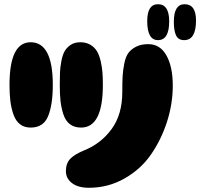

<svg xmlns="http://www.w3.org/2000/svg" viewBox="-20 -890 948 909"><path d="M401 -1Q492 -1 569.5 -45Q647 -89 695.5 -159.5Q744 -230 771 -314.5Q798 -399 798 -485Q798 -574 768 -627.5Q738 -681 682 -681Q648 -681 624.5 -669Q601 -657 588 -639.5Q575 -622 568.5 -589.5Q562 -557 560.5 -529Q559 -501 559 -455Q559 -348 508.5 -279Q458 -210 378 -178Q332 -159 312 -137.5Q292 -116 292 -80Q292 -45 321 -23Q350 -1 401 -1ZM125 -286Q186 -286 208 -340.5Q230 -395 230 -488Q230 -690 125 -690Q25 -690 25 -488Q25 -445 29 -412Q33 -379 43.5 -348.5Q54 -318 74.5 -302Q95 -286 125 -286ZM364 -286Q467 -286 467 -488Q467 -522 465 -547.5Q463 -573 456.5 -601Q450 -629 439 -647.5Q428 -666 408 -678Q388 -690 360 -690Q333 -690 314.5 -677.5Q296 -665 286 -647.5Q276 -630 270.5 -600.5Q265 -571 264 -547.5Q263 -524 263 -488Q263 -444 266.5 -412Q270 -380 280 -349Q290 -318 311 -302Q332 -286 364 -286ZM852 -700Q908 -700 908 -793Q908 -870 854 -870Q803 -870 803 -787Q803 -745 813.5 -722.5Q824 -700 852 -700ZM728 -700Q781 -700 781 -789Q781 -870 728 -870Q677 -870 677 -790Q677 -700 728 -700Z"/></svg>

Font: Cherry Bomb
Style: Regular
Weight: 400
Designer: satsuyako
Foundry: satsuyako
Version: Version 4.0